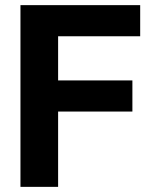

<svg xmlns="http://www.w3.org/2000/svg" viewBox="-20 -727 602 747"><path d="M59.6 -707H525.4V-585.9H206.1V-414.1H495.1V-293H206.1V0H59.6Z"/></svg>

Font: Pretendard GOV
Style: Bold
Weight: 700
Designer: Base glyphs from Inter by Rasmus Andersson; Hangeul glyphs from Noto Sans CJK(Source Han Sans) by Jang Soo-young and Kan
Foundry: Kil Hyung-jin
Version: Version 1.309